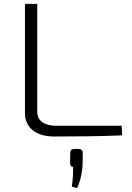

<svg xmlns="http://www.w3.org/2000/svg" viewBox="-20 -710 685 1000"><path d="M174 -690H110V-119C110 -50 163 1 261 1C379 1 499 0 616 -5L614 -55H273C212 -55 174 -80 174 -128ZM369 66C353 66 346 71 346 87L345 140C344 152 351 159 361 159C361 202 359 226 354 262L381 270C399 232 409 187 410 143L411 87C410 71 404 66 387 66Z"/></svg>

Font: Exo 2 Light Expanded
Style: Regular
Weight: 300
Width: 7
Designer: Natanael Gama
Version: Version 1.001;PS 001.001;hotconv 1.0.70;makeotf.lib2.5.58329